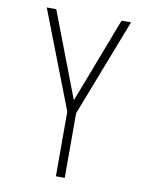

<svg xmlns="http://www.w3.org/2000/svg" viewBox="-83 -796 666 857"><g transform="rotate(10 250.0 -367.5)"><path d="M230 0V-293L59 -735H102L250 -348L398 -735H441L270 -293V0Z"/></g></svg>

Font: Iosevka Extralight
Style: Regular
Weight: 200
Monospace: yes
Designer: Belleve Invis
Foundry: Belleve Invis
Version: Version 32.0.1; ttfautohint (v1.8.4)